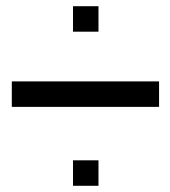

<svg xmlns="http://www.w3.org/2000/svg" viewBox="-20 -599 548 618"><path d="M18 -255V-337H492V-255ZM215 -1V-83H297V-1ZM215 -497V-579H297V-497Z"/></svg>

Font: Orbitron
Style: Regular
Weight: 400
Designer: Matt McInerney
Foundry: The League of Moveable Type
Version: Version 2.001